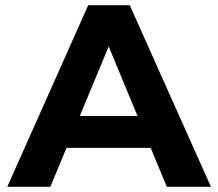

<svg xmlns="http://www.w3.org/2000/svg" viewBox="-20 -720 839 740"><path d="M8 0 320 -700H480L793 0H623L367 -618H431L174 0ZM164 -150 207 -273H567L611 -150Z"/></svg>

Font: MOST Montserrat
Style: Bold
Weight: 700
Designer: Julieta Ulanovsky
Foundry: Julieta Ulanovsky
Version: Version 8.000;March 11, 2024;FontCreator 15.0.0.2926 64-bit